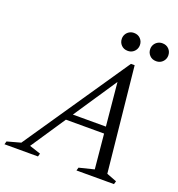

<svg xmlns="http://www.w3.org/2000/svg" viewBox="-216 -975 1021 1099"><g transform="rotate(20 295.0 -426.0)"><path d="M183.5 -252.5 197.5 -293.5H511.5L497.5 -252.5ZM544.5 -42.5 606 -19 600.5 0H372L377.5 -19L468.5 -41.5L415.5 -597.5H447L74.5 -41.5L143 -19L137.5 0H-66.5L-61 -19L21 -41.5L456.5 -680H479ZM413 -743.5Q388.5 -743.5 373.2 -759.5Q358 -775.5 358 -798Q358 -813 365 -825.2Q372 -837.5 384.5 -845Q397 -852.5 413 -852.5Q437.5 -852.5 452.8 -836.5Q468 -820.5 468 -798Q468 -783 461 -770.8Q454 -758.5 441.8 -751Q429.5 -743.5 413 -743.5ZM586 -743.5Q561.5 -743.5 546.2 -759.5Q531 -775.5 531 -798Q531 -813 538 -825.2Q545 -837.5 557.5 -845Q570 -852.5 586 -852.5Q610.5 -852.5 625.8 -836.5Q641 -820.5 641 -798Q641 -783 634 -770.8Q627 -758.5 614.8 -751Q602.5 -743.5 586 -743.5Z"/></g></svg>

Font: Newsreader 18pt
Style: Italic
Weight: 400
Italic angle: -17°
Version: Version 1.003